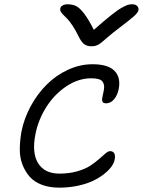

<svg xmlns="http://www.w3.org/2000/svg" viewBox="-20 -928 661 888"><path d="M590.8 -908.2Q606.9 -908.2 614.7 -899.9Q622.6 -891.6 620.1 -879.9Q617.7 -869.6 601.3 -854.5Q585 -839.4 523.9 -793Q502 -776.4 480.2 -757.8Q458.5 -739.3 449.7 -731.7Q440.9 -724.1 429.4 -719Q418 -713.9 403.8 -713.9Q381.8 -713.9 368.4 -724.4Q355 -734.9 340.8 -765.1Q328.6 -790 314.9 -810.3Q301.3 -830.6 291.3 -840.8Q281.2 -851.1 272.7 -859.6Q264.2 -868.2 260.7 -874.8Q257.3 -881.3 258.8 -889.2Q260.3 -897.5 269.8 -902.8Q279.3 -908.2 292 -908.2Q315.4 -908.2 332 -899.9Q348.6 -891.6 368.7 -865.7Q388.7 -839.8 414.1 -790Q460.4 -831.1 492.7 -856.7Q524.9 -882.3 543.7 -892.6Q562.5 -902.8 571.3 -905.5Q580.1 -908.2 590.8 -908.2ZM253.9 -60.1Q208.5 -60.1 173.3 -73.5Q138.2 -86.9 117.2 -110.8Q96.2 -134.8 83.7 -167.2Q71.3 -199.7 71.5 -238Q71.8 -276.4 79.1 -318.8Q91.3 -380.4 122.1 -437Q152.8 -493.7 195.8 -536.6Q238.8 -579.6 294.2 -605.2Q349.6 -630.9 408.2 -630.9Q480 -630.9 509.8 -600.1Q539.6 -569.3 528.8 -515.1Q523.4 -488.3 507.8 -469.2Q492.2 -450.2 471.2 -450.2Q464.8 -450.2 460.7 -451.7Q456.5 -453.1 454.8 -456.5Q453.1 -460 452.4 -463.4Q451.7 -466.8 452.6 -472.9Q453.6 -479 454.6 -483.6Q455.6 -488.3 457.3 -496.3Q459 -504.4 460 -509.8Q465.3 -535.2 454.3 -550.5Q443.4 -565.9 401.9 -565.9Q342.3 -565.9 286.9 -528.8Q231.4 -491.7 194.3 -433.1Q157.2 -374.5 144 -308.1Q126.5 -220.7 156.5 -172.9Q186.5 -125 254.9 -125Q299.8 -125 337.2 -135.7Q374.5 -146.5 397.5 -161.6Q420.4 -176.8 437.7 -192.1Q455.1 -207.5 467.8 -218.3Q480.5 -229 488.8 -229Q503.9 -229 509 -217.5Q514.2 -206.1 509.8 -188Q507.3 -174.3 496.1 -158.2Q484.9 -142.1 463.1 -124.5Q441.4 -106.9 412.6 -92.8Q383.8 -78.6 342 -69.3Q300.3 -60.1 253.9 -60.1Z"/></svg>

Font: Shantell Sans Irregular
Style: Italic
Weight: 300
Italic angle: -11.31°
Designer: Stephen Nixon, Anya Danilova, Shantell Martin
Foundry: Arrow Type
Version: Version 1.006;[9816181b4]